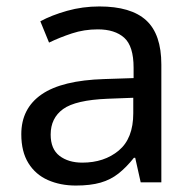

<svg xmlns="http://www.w3.org/2000/svg" viewBox="-20 -565 601 595"><path d="M288 -545Q386 -545 433 -502Q480 -459 480 -365V0H416L399 -76H395Q372 -47 347.5 -27.5Q323 -8 291.5 1Q260 10 215 10Q167 10 128.5 -7Q90 -24 68 -59.5Q46 -95 46 -149Q46 -229 109 -272.5Q172 -316 303 -320L394 -323V-355Q394 -422 365 -448Q336 -474 283 -474Q241 -474 203 -461.5Q165 -449 132 -433L105 -499Q140 -518 188 -531.5Q236 -545 288 -545ZM314 -259Q214 -255 175.5 -227Q137 -199 137 -148Q137 -103 164.5 -82Q192 -61 235 -61Q303 -61 348 -98.5Q393 -136 393 -214V-262Z"/></svg>

Font: hexuoriya05
Style: Book
Weight: 400
Designer: Jelle Bosma - Monotype Design Team
Foundry: Monotype Imaging Inc.
Version: Version 2.003